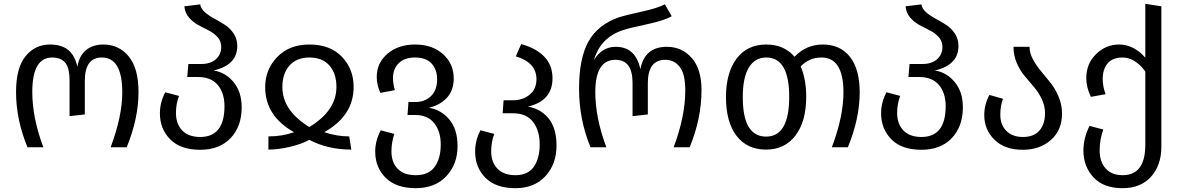

<svg xmlns="http://www.w3.org/2000/svg" viewBox="-20 -771 6188 1005"><path d="M124 0Q64 -145 64 -289Q64 -416 114 -477Q164 -538 241 -538Q302 -538 337 -509.5Q372 -481 385 -421Q394 -479 430 -508.5Q466 -538 521 -538Q602 -538 653.5 -476Q705 -414 705 -289Q705 -151 643 0H559Q620 -162 620 -288Q620 -470 513 -470Q424 -470 424 -348V-172L344 -163V-348Q344 -418 320.5 -444Q297 -470 253 -470Q149 -470 149 -290Q149 -154 207 0Z M1098 -402Q1159 -393 1202 -342Q1245 -291 1245 -209Q1245 -109 1187 -48Q1129 13 1028 13Q925 13 871 -41.5Q817 -96 817 -178Q817 -235 845 -288L917 -269Q901 -227 901 -180Q901 -122 934 -88Q967 -54 1028 -54Q1155 -54 1155 -215Q1155 -284 1120 -326Q1085 -368 1015 -368H960L966 -436H1033Q1082 -436 1110 -461Q1138 -486 1138 -525Q1138 -555 1119 -576.5Q1100 -598 1072.5 -611.5Q1045 -625 1017.5 -640Q990 -655 969 -679.5Q948 -704 945 -738L1028 -748Q1031 -726 1052 -707.5Q1073 -689 1101 -674Q1129 -659 1156.5 -641.5Q1184 -624 1203 -595.5Q1222 -567 1222 -530Q1222 -431 1098 -402Z M1368 -315Q1368 -407 1431 -472.5Q1494 -538 1600 -538Q1708 -538 1769.5 -474Q1831 -410 1831 -316Q1831 -165 1677 -79Q1744 -57 1808 -57L1819 12Q1696 12 1599 -39Q1562 -18 1500 -3Q1438 12 1385 12V-57Q1457 -57 1519 -79Q1368 -164 1368 -315ZM1458 -315Q1458 -193 1599 -106Q1741 -192 1741 -316Q1741 -387 1704 -428.5Q1667 -470 1600 -470Q1533 -470 1495.5 -428Q1458 -386 1458 -315Z M2225 -207Q2288 -197 2331.5 -146Q2375 -95 2375 -6Q2375 89 2316 151.5Q2257 214 2156 214Q2053 214 1998.5 159.5Q1944 105 1944 22Q1944 -34 1973 -89L2044 -70Q2029 -25 2029 21Q2029 79 2061.5 112.5Q2094 146 2156 146Q2224 146 2255.5 102Q2287 58 2287 -15Q2287 -83 2253 -126Q2219 -169 2154 -169H2113L2118 -237H2155Q2203 -237 2235.5 -267.5Q2268 -298 2268 -356Q2268 -407 2239 -438.5Q2210 -470 2153 -470Q2097 -470 2067 -440Q2037 -410 2037 -363Q2037 -332 2047 -299L1971 -285Q1952 -326 1952 -368Q1952 -442 2008.5 -490Q2065 -538 2153 -538Q2243 -538 2299 -487.5Q2355 -437 2355 -361Q2355 -298 2319.5 -259.5Q2284 -221 2225 -207Z M2743 -213Q2812 -201 2852.5 -150Q2893 -99 2893 -9Q2893 88 2835 151Q2777 214 2678 214Q2575 214 2521 159.5Q2467 105 2467 22Q2467 -36 2495 -89L2567 -70Q2551 -27 2551 21Q2551 78 2584 112Q2617 146 2678 146Q2744 146 2774.5 101.5Q2805 57 2805 -15Q2805 -87 2770.5 -132.5Q2736 -178 2665 -178H2611L2616 -246H2663Q2717 -246 2752.5 -275.5Q2788 -305 2788 -356Q2788 -444 2680 -476L2708 -540Q2784 -520 2828 -475.5Q2872 -431 2872 -361Q2872 -243 2743 -213Z M3071 0Q3011 -145 3011 -307Q3011 -465 3060 -553.5Q3109 -642 3221 -681Q3248 -690 3338.5 -710Q3429 -730 3460 -749L3496 -686Q3456 -663 3364 -643.5Q3272 -624 3240 -613Q3123 -574 3089 -457Q3131 -526 3203 -526Q3307 -526 3332 -409Q3354 -526 3471 -526Q3549 -526 3600.5 -468Q3652 -410 3652 -299Q3652 -151 3590 0H3506Q3567 -162 3567 -298Q3567 -385 3537.5 -421.5Q3508 -458 3463 -458Q3371 -458 3371 -336V-172L3291 -163V-337Q3291 -458 3202 -458Q3096 -458 3096 -289Q3096 -154 3154 0Z M4287 -538Q4378 -538 4429 -473.5Q4480 -409 4480 -287Q4480 -151 4418 0H4334Q4395 -161 4395 -287Q4395 -470 4280 -470Q4215 -470 4171 -423Q4200 -357 4200 -264Q4200 -136 4144 -62Q4088 12 3990 12Q3890 12 3835 -60.5Q3780 -133 3780 -262Q3780 -390 3835.5 -464Q3891 -538 3991 -538Q4084 -538 4139 -474Q4200 -538 4287 -538ZM3990 -56Q4111 -56 4111 -264Q4111 -470 3991 -470Q3932 -470 3900 -418Q3868 -366 3868 -262Q3868 -56 3990 -56Z M4873 -402Q4934 -393 4977 -342Q5020 -291 5020 -209Q5020 -109 4962 -48Q4904 13 4803 13Q4700 13 4646 -41.5Q4592 -96 4592 -178Q4592 -235 4620 -288L4692 -269Q4676 -227 4676 -180Q4676 -122 4709 -88Q4742 -54 4803 -54Q4930 -54 4930 -215Q4930 -284 4895 -326Q4860 -368 4790 -368H4735L4741 -436H4808Q4857 -436 4885 -461Q4913 -486 4913 -525Q4913 -555 4894 -576.5Q4875 -598 4847.5 -611.5Q4820 -625 4792.5 -640Q4765 -655 4744 -679.5Q4723 -704 4720 -738L4803 -748Q4806 -726 4827 -707.5Q4848 -689 4876 -674Q4904 -659 4931.5 -641.5Q4959 -624 4978 -595.5Q4997 -567 4997 -530Q4997 -431 4873 -402Z M5369 -526Q5369 -494 5386.5 -461Q5404 -428 5429 -398.5Q5454 -369 5479 -337.5Q5504 -306 5521.5 -264Q5539 -222 5539 -176Q5539 -90 5481 -38.5Q5423 13 5334 13Q5238 13 5185 -40Q5132 -93 5132 -168Q5132 -225 5159 -274L5230 -254Q5216 -217 5216 -170Q5216 -117 5248 -85.5Q5280 -54 5334 -54Q5392 -54 5421 -88Q5450 -122 5450 -178Q5450 -217 5433 -252.5Q5416 -288 5392 -316Q5368 -344 5343.5 -373Q5319 -402 5302 -441.5Q5285 -481 5285 -526Z M5975 -751 6059 -738V-3Q6059 94 6005 154Q5951 214 5856 214Q5756 214 5703.5 157Q5651 100 5651 17Q5651 -48 5683 -112L5755 -93Q5736 -42 5736 17Q5736 76 5767.5 111Q5799 146 5856 146Q5975 146 5975 -13V-397Q5920 -471 5854 -470Q5802 -469 5777 -438.5Q5752 -408 5752 -357Q5752 -318 5767 -278L5690 -264Q5666 -314 5666 -362Q5666 -438 5717.5 -488Q5769 -538 5837 -538Q5915 -538 5975 -469Z"/></svg>

Font: FiraGO Book
Style: Regular
Weight: 350
Designer: bBox Type
Foundry: bBox Type GmbH
Version: Version 1.001;PS 001.001;hotconv 1.0.88;makeotf.lib2.5.64775